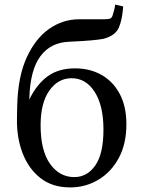

<svg xmlns="http://www.w3.org/2000/svg" viewBox="-20 -804 615 837"><path d="M286 13Q208 13 156 -28Q104 -69 78 -137.5Q52 -206 54 -290L55 -343Q58 -469 96 -552.5Q134 -636 194 -678Q254 -720 325 -720H435Q454 -720 461 -723.5Q468 -727 471 -737Q474 -746 477.5 -759.5Q481 -773 482 -784L517 -776Q513 -718 498 -683.5Q483 -649 432 -635Q418 -632 383 -628.5Q348 -625 281 -622Q201 -619 156.5 -559.5Q112 -500 108 -379L107 -369Q141 -438 188.5 -472Q236 -506 307 -506Q372 -506 422.5 -477.5Q473 -449 502 -394.5Q531 -340 531 -262Q531 -177 498 -115.5Q465 -54 409 -20.5Q353 13 286 13ZM304 -32Q360 -32 395.5 -83Q431 -134 431 -239Q431 -343 393 -403Q355 -463 292 -463Q233 -463 195 -409Q157 -355 157 -258Q157 -148 198 -90Q239 -32 304 -32Z"/></svg>

Font: Literata 36pt
Style: Regular
Weight: 400
Designer: Latin by Veronika Burian and Jose Scaglione. Greek by Irene Vlachou. Cyrillic by Vera Evstafieva.
Foundry: TypeTogether
Version: Version 3.002